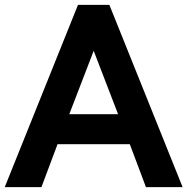

<svg xmlns="http://www.w3.org/2000/svg" viewBox="-40 -770 772 790"><path d="M-20.5 0 280.9 -750H410L711.4 0H560.5L494.1 -176.8H196.8L130.5 0ZM245 -300H445.9L345.5 -560.9Z"/></svg>

Font: Spartan MB
Style: Bold
Weight: 700
Designer: Matt Bailey, Mirko Velimirovic
Foundry: Matt Bailey
Version: Version 1.005